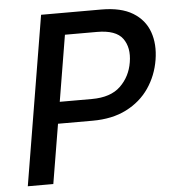

<svg xmlns="http://www.w3.org/2000/svg" viewBox="-52 -775 742 823"><g transform="rotate(-5 319.0 -363.5)"><path d="M34.4 0 155.2 -727.3H414.4Q498.9 -727.3 549.5 -696.4Q600.1 -665.5 619.1 -612.2Q638.1 -558.9 627.1 -491.8Q616.1 -425.1 579.4 -371.4Q542.6 -317.8 481.5 -286.8Q420.5 -255.7 335.9 -255.7H186.8L144.2 0ZM202.4 -348.7H340.9Q421.5 -348.7 464 -389.6Q506.4 -430.4 516.3 -491.8Q526.6 -554 497.7 -593.6Q468.8 -633.2 387.4 -633.2H249.6Z"/></g></svg>

Font: Inter UI Medium
Style: Italic
Weight: 500
Italic angle: 9.39999°
Designer: Rasmus Andersson
Foundry: rsms
Version: 3.2;8d6f07862